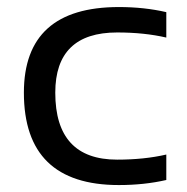

<svg xmlns="http://www.w3.org/2000/svg" viewBox="-20 -533 540 553"><path d="M459 -14.6Q395.5 0 322.3 0Q48.8 0 48.8 -266.1Q48.8 -512.7 322.3 -512.7Q395.5 -512.7 459 -498V-424.8Q395.5 -439.5 317.4 -439.5Q139.2 -439.5 139.2 -266.1Q139.2 -73.2 317.4 -73.2Q395.5 -73.2 459 -87.9Z"/></svg>

Font: Voltera
Style: Regular
Weight: 400
Designer: Bernd Montag
Version: Version 1.301